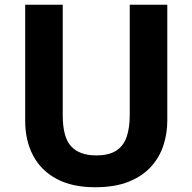

<svg xmlns="http://www.w3.org/2000/svg" viewBox="-20 -777 810 808"><path d="M380 11Q284 11 218.5 -24Q153 -59 119.5 -122Q86 -185 86 -269V-757H244V-292Q244 -199 279.5 -161Q315 -123 385 -123Q438 -123 469 -143Q500 -163 513 -201Q526 -239 526 -293V-757H684V-268Q684 -216 668 -166Q652 -116 616 -76Q580 -36 522 -12.5Q464 11 380 11Z"/></svg>

Font: Menbere
Style: Regular
Weight: 400
Designer: Aleme Tadesse
Foundry: Sorkin Type Co
Version: Version 1.000